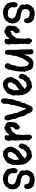

<svg xmlns="http://www.w3.org/2000/svg" viewBox="1647 -2323 760 4094"><g transform="rotate(-90 2027.0 -276.0)"><path d="M493.2 -368.2Q493.2 -356 489.7 -340.8Q486.3 -325.7 479.2 -312.3Q472.2 -298.8 461.4 -289.8Q450.7 -280.8 436 -280.8Q423.3 -280.8 411.6 -287.4Q399.9 -293.9 391.1 -303.2Q386.2 -313.5 385.3 -324.5Q384.3 -335.4 377.9 -345.2Q377 -346.2 377 -350.1Q377 -355.5 378.9 -360.4Q380.9 -365.2 380.9 -372.1Q380.9 -379.4 382.8 -386.5Q384.8 -393.6 384.8 -401.9Q384.8 -405.8 379.2 -416Q373.5 -426.3 366.2 -437.3Q358.9 -448.2 351.8 -457.3Q344.7 -466.3 341.8 -467.8Q340.3 -468.8 338.4 -467.8Q336.4 -466.8 334 -466.8L333 -467.8L330.1 -474.1Q317.9 -479 307.9 -481.2Q297.9 -483.4 288.1 -484.4Q278.3 -485.4 268.1 -485.6Q257.8 -485.8 246.1 -486.8Q239.3 -487.8 232.4 -489Q225.6 -490.2 217.8 -490.2Q212.9 -490.2 204.1 -486.8Q195.3 -483.4 186.3 -478.3Q177.2 -473.1 169.4 -467.8Q161.6 -462.4 159.2 -458Q156.2 -454.6 153.1 -443.8Q149.9 -433.1 147 -420.7Q144 -408.2 141.8 -396.5Q139.6 -384.8 139.2 -379.9Q141.6 -374 146 -369.4Q150.4 -364.7 155 -360.4Q159.7 -356 163.3 -351.1Q167 -346.2 168 -338.9Q177.7 -336.4 184.3 -332.3Q190.9 -328.1 197.5 -324.5Q204.1 -320.8 212.2 -318.6Q220.2 -316.4 232.9 -318.8Q239.3 -313.5 246.3 -308.6Q253.4 -303.7 258.8 -296.9Q261.2 -299.3 264.6 -299.6Q268.1 -299.8 272 -299.8H284.2Q290.5 -295.9 298.1 -293.7Q305.7 -291.5 313.2 -289.8Q320.8 -288.1 328.1 -286.1Q335.4 -284.2 341.8 -279.8Q351.6 -274.4 357.4 -264.9Q363.3 -255.4 371.1 -248Q374 -249 376.2 -249.5Q378.4 -250 380.9 -250Q388.2 -250 393.6 -246.1Q398.9 -242.2 403.8 -237.5Q408.7 -232.9 413.8 -228.3Q418.9 -223.6 425.8 -222.2Q427.7 -215.3 430.7 -208.5Q433.6 -201.7 439 -196.8Q438 -186.5 439 -176Q439.9 -165.5 439.9 -155.8Q439.9 -148.4 438 -141.8Q436 -135.3 436 -128.9Q436 -123.5 438 -118.2Q439.9 -112.8 442.4 -106.9Q444.8 -101.1 446.8 -95.5Q448.7 -89.8 449.2 -84Q447.3 -77.1 445.1 -72.3Q442.9 -67.4 441.2 -62.5Q439.5 -57.6 438.7 -52.2Q438 -46.9 439 -39.1Q429.7 -27.8 424.3 -14.6Q418.9 -1.5 410.2 9.8L403.8 13.2V19L397 22.9Q394.5 28.8 393.6 30.8Q392.6 32.7 391.4 33.4Q390.1 34.2 387.7 35.2Q385.3 36.1 380.9 39.1Q376.5 42 373.5 46.9Q370.6 51.8 365.2 55.2Q357.4 59.6 347.9 60.3Q338.4 61 330.1 64.9Q322.3 67.9 315.4 73.7Q308.6 79.6 300.8 81.1Q292 82.5 282 81.8Q272 81.1 263.2 81.1Q254.9 81.1 247.1 82.5Q239.3 84 231 84Q220.7 84 210 82Q199.2 80.1 188.7 77.6Q178.2 75.2 167.5 73.2Q156.7 71.3 146 70.8Q142.6 65.9 138.2 63.7Q133.8 61.5 128.9 60.8Q124 60.1 119.1 59.1Q114.3 58.1 109.9 55.2Q104 50.8 98.9 45.4Q93.8 40 88.4 34.7Q83 29.3 77.4 24.4Q71.8 19.5 64.9 16.1Q64.5 11.7 60.8 1.2Q57.1 -9.3 53 -20.5Q48.8 -31.7 45.4 -42.2Q42 -52.7 42 -57.1Q42 -67.4 43.5 -78.1Q44.9 -88.9 44.9 -100.1Q44.9 -107.4 50.3 -115Q55.7 -122.6 63.5 -128.7Q71.3 -134.8 80.1 -138.4Q88.9 -142.1 95.2 -142.1Q108.4 -142.1 120.4 -135.7Q132.3 -129.4 143.1 -122.1Q143.6 -113.8 145 -102.1Q146.5 -90.3 149.9 -78.6Q153.3 -66.9 158.7 -56.9Q164.1 -46.9 171.9 -42Q174.3 -40.5 176.5 -40.5Q178.7 -40.5 181.2 -39.1L184.1 -32.2Q187 -31.2 191.9 -32.2Q196.8 -33.2 199.2 -33.2Q202.6 -33.2 204.3 -32.2Q206.1 -31.2 207.3 -30Q208.5 -28.8 209.5 -27.6Q210.4 -26.4 212.9 -25.9Q219.2 -24.4 226.1 -24.7Q232.9 -24.9 238.8 -24.9Q245.6 -24.9 252.2 -23.9Q258.8 -22.9 265.1 -19Q269 -22 275.6 -23.7Q282.2 -25.4 289.1 -26.9Q295.9 -28.3 301.8 -30.3Q307.6 -32.2 310.1 -35.2Q318.4 -45.4 326.7 -57.6Q335 -69.8 341.8 -81.1Q340.8 -91.8 341.8 -102.3Q342.8 -112.8 342.8 -124Q342.8 -135.3 339.8 -142.3Q336.9 -149.4 333.3 -155.3Q329.6 -161.1 325.7 -167Q321.8 -172.9 319.8 -181.2Q315.4 -183.1 310.1 -184.6Q304.7 -186 299.1 -188Q293.5 -189.9 288.6 -192.6Q283.7 -195.3 280.8 -200.2Q269 -200.2 259.3 -203.9Q249.5 -207.5 238.8 -212.9Q232.9 -211.4 227.5 -211.2Q222.2 -210.9 215.8 -210.9Q202.6 -210.9 190.7 -214.6Q178.7 -218.3 167.5 -222.2Q156.2 -226.1 145.3 -229.2Q134.3 -232.4 123 -231.9Q117.7 -238.8 107.9 -248Q98.1 -257.3 88.1 -266.6Q78.1 -275.9 69.8 -283.9Q61.5 -292 59.1 -296.9Q55.2 -302.7 53 -309.8Q50.8 -316.9 48.6 -323.7Q46.4 -330.6 43.7 -336.9Q41 -343.3 36.1 -348.1Q40 -356 40 -366.2Q40 -375 38.1 -383.5Q36.1 -392.1 36.1 -400.9Q36.1 -408.2 38.1 -414.3Q40 -420.4 42.2 -426.8Q44.4 -433.1 45.9 -439.9Q47.4 -446.8 45.9 -455.1Q74.2 -490.2 97.2 -532.2Q104 -537.6 112.1 -541.5Q120.1 -545.4 126 -550.8Q143.1 -564.9 159.7 -572.5Q176.3 -580.1 199.2 -580.1Q206.5 -580.1 212.9 -583.7Q219.2 -587.4 226.1 -589.8Q231 -591.3 238 -592.3Q245.1 -593.3 252.9 -593.8Q260.7 -594.2 267.8 -594.2Q274.9 -594.2 279.8 -594.2Q293.9 -594.2 305.2 -590.6Q316.4 -586.9 329.1 -586.9Q335 -586.9 340.8 -582Q346.7 -577.1 352.1 -574.2Q367.7 -565.9 384 -558.6Q400.4 -551.3 417 -544.9Q421.4 -538.1 427 -533Q432.6 -527.8 438.7 -523.2Q444.8 -518.6 450.7 -513.7Q456.5 -508.8 461.9 -502.9Q466.3 -486.8 471.7 -470Q477.1 -453.1 481.7 -436.3Q486.3 -419.4 489.7 -402.1Q493.2 -384.8 493.2 -368.2Z M993.2 -128.9V-125Q993.7 -111.3 989 -102.5Q984.4 -93.8 977.1 -87.4Q969.7 -81.1 960.4 -75.7Q951.2 -70.3 941.9 -64V-60.1Q941.9 -51.8 939.2 -44.2Q936.5 -36.6 935.1 -28.8H933.1Q925.8 -29.8 920.2 -26.4Q914.6 -22.9 909.2 -22.9Q904.8 -22.9 899.9 -25.9Q895 -24.9 893.6 -22.5Q892.1 -20 890.6 -17.1Q889.2 -14.2 886.2 -12Q883.3 -9.8 876 -9.8Q873.5 -9.8 870.4 -7.1Q867.2 -4.4 863.5 -1Q859.9 2.4 856.4 5.6Q853 8.8 851.1 9.8Q848.6 11.2 844.7 11.5Q840.8 11.7 836.2 12Q831.5 12.2 827.1 12.5Q822.8 12.7 819.3 13.2Q815.4 14.2 812.3 17.1Q809.1 20 806.2 20Q802.2 20 799.1 18.1Q795.9 16.1 792 16.1Q788.6 16.1 783.7 18.1Q778.8 20 772.9 22.5Q767.1 24.9 760.3 26.9Q753.4 28.8 746.1 28.8Q736.3 28.8 729 25.9Q728.5 25.9 723.4 22.7Q718.3 19.5 710.7 14.6Q703.1 9.8 694.3 4.2Q685.5 -1.5 677.7 -6.6Q669.9 -11.7 664.6 -15.1Q659.2 -18.6 658.2 -19L655.3 -25.9Q648.4 -28.8 643.3 -33.2Q638.2 -37.6 635.3 -44.9Q630.4 -47.9 627 -52.5Q623.5 -57.1 620.1 -62Q616.7 -66.9 612.8 -71Q608.9 -75.2 603 -77.1Q598.6 -86.9 594.7 -96.7Q590.8 -106.4 586.9 -116.2L580.1 -122.1Q579.1 -125 580.1 -127.7Q581.1 -130.4 581.1 -132.8Q581.1 -134.8 577.9 -141.1Q574.7 -147.5 571 -155Q567.4 -162.6 564.2 -169.9Q561 -177.2 561 -181.2Q561 -188.5 562.5 -195.3Q564 -202.1 564 -209Q564 -214.8 561.5 -220.5Q559.1 -226.1 558.1 -231.9Q556.6 -239.7 557.4 -248Q558.1 -256.3 558.1 -264.2Q558.1 -270 556.2 -275.9Q554.2 -281.7 554.2 -288.1Q554.2 -293.9 557.6 -298.8Q561 -303.7 561 -309.1Q561 -324.7 556.6 -340.1Q552.2 -355.5 552.2 -371.1Q552.2 -383.3 558.6 -397.5Q564.9 -411.6 574.2 -418.9V-441.9Q578.6 -442.9 580.8 -446.3Q583 -449.7 584.5 -454.1Q585.9 -458.5 587.2 -463.1Q588.4 -467.8 590.3 -471.2Q592.8 -475.6 595.2 -478.8Q597.7 -481.9 599.6 -485.1Q601.6 -488.3 602.5 -492.4Q603.5 -496.6 603 -502.9Q611.3 -505.9 618.2 -511.2Q625 -516.6 631.6 -522.5Q638.2 -528.3 645.3 -533.7Q652.3 -539.1 661.1 -542Q667.5 -550.3 682.1 -558.3Q696.8 -566.4 711.9 -573.2Q727.1 -580.1 738.8 -585.2Q750.5 -590.3 751 -592.8Q764.6 -591.3 779.3 -591.3Q793.9 -591.3 808.6 -590.8Q823.2 -590.3 837.4 -588.1Q851.6 -585.9 864.3 -580.1Q865.7 -577.1 867.9 -574.7Q870.1 -572.3 872.1 -570.1Q874 -567.9 875.5 -564.9Q877 -562 877 -558.1Q894.5 -551.3 908 -535.4Q921.4 -519.5 930.4 -499.8Q939.5 -480 943.8 -458.7Q948.2 -437.5 948.2 -419.9Q948.2 -414.6 946 -411.1Q943.8 -407.7 941.9 -402.8Q939.5 -398.4 939.9 -393.1Q940.4 -387.7 938 -383.8Q935.5 -376.5 930.7 -370.6Q925.8 -364.7 921.9 -357.9Q913.1 -337.4 903.3 -317.9Q893.6 -298.3 879.9 -279.8Q874.5 -272.9 867.2 -266.6Q859.9 -260.3 857.9 -251Q849.1 -251 844.2 -246.8Q839.4 -242.7 835.4 -238Q831.5 -233.4 826.7 -229.5Q821.8 -225.6 813 -226.1Q809.1 -219.2 804.9 -214.1Q800.8 -209 795.9 -203.1Q791 -203.1 787.8 -200.9Q784.7 -198.7 781.2 -196Q777.8 -193.4 773.9 -191.4Q770 -189.5 764.2 -189.9Q759.8 -183.6 753.9 -179Q748 -174.3 741.9 -169.9Q735.8 -165.5 730.5 -160.4Q725.1 -155.3 722.2 -147.9Q716.8 -146.5 709.7 -145.3Q702.6 -144 700.2 -138.2Q700.2 -128.9 704.1 -120.8Q708 -112.8 719.2 -112.8Q723.1 -105.5 729.5 -100.3Q735.8 -95.2 742.2 -89.8Q754.4 -90.8 766.6 -89.8Q778.8 -88.9 791 -88.9Q805.7 -88.9 814 -91.3Q822.3 -93.8 827.4 -96.9Q832.5 -100.1 836.2 -102.8Q839.8 -105.5 845.2 -106Q852.1 -118.2 859.4 -129.4Q866.7 -140.6 879.9 -145Q883.8 -152.3 888.7 -159.9Q893.6 -167.5 897.7 -175.5Q901.9 -183.6 903.6 -191.9Q905.3 -200.2 903.3 -209Q907.7 -214.8 913.3 -223.9Q918.9 -232.9 925.8 -241.2Q932.6 -249.5 940.2 -255.4Q947.8 -261.2 956.1 -261.2Q963.9 -261.2 969.7 -256.1Q975.6 -251 980 -245.1Q989.7 -243.7 996.3 -238Q1002.9 -232.4 1006.6 -224.9Q1010.3 -217.3 1011.7 -208.3Q1013.2 -199.2 1013.2 -190.9Q1013.2 -175.8 1008.5 -157.7Q1003.9 -139.6 993.2 -128.9ZM832 -460.9Q829.6 -460.4 828.9 -461.7Q828.1 -462.9 827.6 -464.6Q827.1 -466.3 826.7 -468Q826.2 -469.7 825.2 -471.2Q822.8 -474.1 815.2 -478Q807.6 -481.9 798.6 -485.1Q789.6 -488.3 780.5 -490.7Q771.5 -493.2 767.1 -493.2Q757.3 -493.2 751.2 -489.7Q745.1 -486.3 740.2 -482.4Q735.4 -478.5 730.7 -475.1Q726.1 -471.7 719.2 -471.2Q719.2 -466.8 717 -462.9Q714.8 -459 711.7 -455.6Q708.5 -452.1 705.3 -448.7Q702.1 -445.3 700.2 -441.9Q696.3 -434.6 694.8 -426Q693.4 -417.5 689.9 -409.2Q686 -399.9 681.6 -391.8Q677.2 -383.8 674.3 -374L667 -367.2Q664.6 -357.9 664.3 -347.9Q664.1 -337.9 664.1 -328.1Q664.1 -315.4 667 -304Q669.9 -292.5 670.9 -279.8Q670.9 -275.4 669.9 -270.3Q668.9 -265.1 668.9 -259.8Q668.9 -257.3 669.2 -255.4Q669.4 -253.4 670.9 -251H673.3Q678.7 -250.5 682.6 -252.4Q686.5 -254.4 689.9 -257.3Q693.4 -260.3 696.3 -263.9Q699.2 -267.6 703.1 -271Q706.1 -273.4 709.5 -273.9Q712.9 -274.4 716.3 -276.9Q718.8 -279.3 719.2 -282Q719.7 -284.7 722.2 -287.1Q726.6 -291 733.2 -293.9Q739.7 -296.9 745.1 -299.8Q751 -302.7 755.1 -307.1Q759.3 -311.5 763.4 -315.9Q767.6 -320.3 772.5 -324Q777.3 -327.6 784.2 -329.1Q787.1 -332.5 791.5 -340.1Q795.9 -347.7 800.3 -356.4Q804.7 -365.2 808.3 -373.8Q812 -382.3 813 -387.2H814.9Q819.8 -387.2 822.5 -390.4Q825.2 -393.6 829.1 -396Q831.5 -401.4 832.3 -407Q833 -412.6 833 -418Q833 -429.2 831.3 -439.5Q829.6 -449.7 832 -460.9Z M1475.1 -435.1Q1475.1 -425.8 1471.9 -417Q1468.8 -408.2 1468.8 -398.9Q1467.8 -391.6 1468.3 -384Q1468.8 -376.5 1468.8 -369.1Q1468.8 -363.3 1466.8 -356Q1464.8 -348.6 1462.6 -341.6Q1460.4 -334.5 1459.2 -328.4Q1458 -322.3 1459 -317.9Q1452.1 -312.5 1448.5 -307.4Q1444.8 -302.2 1445.8 -293Q1439.9 -290.5 1436.8 -287.8Q1433.6 -285.2 1426.8 -286.1Q1422.9 -277.3 1417 -270.5Q1411.1 -263.7 1404.1 -257.8Q1397 -252 1389.4 -246.3Q1381.8 -240.7 1375 -234.9Q1364.3 -237.3 1354 -237.3Q1343.8 -237.3 1333 -241.2Q1321.8 -256.3 1316.7 -276.6Q1311.5 -296.9 1307.1 -314.9Q1308.6 -318.8 1314.9 -327.4Q1321.3 -335.9 1329.3 -345.2Q1337.4 -354.5 1344.7 -361.8Q1352.1 -369.1 1356 -370.1Q1358.4 -381.3 1362.3 -392.1Q1366.2 -402.8 1366.2 -415Q1366.2 -429.2 1356 -438Q1344.7 -435.5 1338.4 -428Q1332 -420.4 1323.7 -415Q1315.4 -415 1309.1 -413.1Q1302.7 -411.1 1294.9 -412.1Q1290 -411.1 1287.6 -408Q1285.2 -404.8 1282.7 -401.4Q1280.3 -397.9 1276.4 -394.5Q1272.5 -391.1 1265.1 -389.2Q1264.6 -388.2 1263.4 -385.7Q1262.2 -383.3 1260.5 -380.4Q1258.8 -377.4 1257.6 -374.5Q1256.3 -371.6 1255.9 -370.1H1249Q1245.1 -364.7 1242.9 -358.9Q1240.7 -353 1235.8 -347.2Q1231.4 -340.8 1225.6 -333.3Q1219.7 -325.7 1214.1 -317.4Q1208.5 -309.1 1204.8 -300.5Q1201.2 -292 1201.2 -283.2Q1201.2 -277.8 1202.6 -273.2Q1204.1 -268.6 1204.1 -264.2Q1204.1 -253.4 1200.9 -242.9Q1197.8 -232.4 1197.8 -222.2Q1197.8 -215.3 1199.5 -208.5Q1201.2 -201.7 1201.2 -194.8Q1201.2 -184.6 1197.5 -174.8Q1193.8 -165 1193.8 -153.8Q1193.8 -141.1 1195.6 -128.7Q1197.3 -116.2 1199.5 -103.5Q1201.7 -90.8 1203.4 -77.9Q1205.1 -64.9 1205.1 -51.8Q1205.1 -35.2 1200 -22Q1194.8 -8.8 1190.9 6.8Q1181.2 13.7 1167.7 20.8Q1154.3 27.8 1142.1 27.8Q1132.3 27.8 1127 22Q1121.6 16.1 1120.1 6.8Q1107.9 2.4 1098.1 -5.9Q1097.7 -12.2 1094.5 -17.6Q1091.3 -22.9 1087.6 -28.3Q1084 -33.7 1081.1 -39.8Q1078.1 -45.9 1078.1 -54.2Q1078.1 -63 1080.6 -72Q1083 -81.1 1083 -90.8Q1083 -94.2 1082.5 -96.9Q1082 -99.6 1082 -102.1Q1082 -105.5 1083.5 -107.9Q1085 -110.4 1086.4 -112.5Q1087.9 -114.7 1089.4 -117.2Q1090.8 -119.6 1090.8 -124Q1090.8 -127 1089.4 -129.2Q1087.9 -131.3 1085.9 -133.5Q1084 -135.7 1082.5 -138.4Q1081.1 -141.1 1081.1 -145Q1081.1 -164.6 1083.5 -183.3Q1085.9 -202.1 1085.9 -222.2Q1085.9 -233.9 1084.2 -245.6Q1082.5 -257.3 1075.2 -267.1Q1078.1 -271 1079.1 -275.6Q1080.1 -280.3 1080.1 -285.2Q1080.1 -296.9 1077.6 -308.8Q1075.2 -320.8 1075.2 -333Q1075.2 -344.2 1078.6 -354Q1082 -363.8 1082 -380.9Q1082 -385.7 1083.5 -390.1Q1085 -394.5 1085 -398.9Q1085 -400.9 1083 -406.7Q1081.1 -412.6 1078.4 -420.9Q1075.7 -429.2 1073.7 -439.2Q1071.8 -449.2 1071.8 -460Q1071.8 -470.7 1075 -482.7Q1078.1 -494.6 1078.1 -512.2Q1078.1 -524.4 1085.2 -533.2Q1092.3 -542 1103 -547.4Q1113.8 -552.7 1125.7 -555.4Q1137.7 -558.1 1147.9 -558.1Q1161.6 -558.1 1173.3 -552.5Q1185.1 -546.9 1190.9 -534.2Q1189.9 -519 1188.5 -503.7Q1187 -488.3 1188 -473.1V-457Q1195.3 -457 1200 -460.7Q1204.6 -464.4 1208.3 -469Q1211.9 -473.6 1216.1 -477.8Q1220.2 -481.9 1227.1 -482.9Q1230 -491.2 1235.4 -498.3Q1240.7 -505.4 1246.1 -512.2Q1259.8 -518.1 1271.5 -526.6Q1283.2 -535.2 1294.9 -543.2Q1306.6 -551.3 1319.6 -557.1Q1332.5 -563 1349.1 -563Q1362.8 -563 1373.8 -556.6Q1384.8 -550.3 1394 -541H1398.9Q1413.1 -541 1425.8 -534.4Q1438.5 -527.8 1448.7 -518.1Q1458 -509.8 1462.4 -503.7Q1466.8 -497.6 1468.5 -491.2Q1470.2 -484.9 1470.5 -476.8Q1470.7 -468.8 1472.2 -457Q1473.1 -451.2 1474.1 -445.8Q1475.1 -440.4 1475.1 -435.1Z M1977.1 -561Q1977.1 -524.4 1968.8 -486.8Q1967.3 -475.6 1963.6 -464.6Q1960 -453.6 1960 -442.9Q1960 -437.5 1961.4 -432.4Q1962.9 -427.2 1962.9 -421.9Q1962.9 -416 1961.4 -409.9Q1960 -403.8 1958.5 -397.9Q1957 -392.1 1956.1 -386Q1955.1 -379.9 1956.1 -374Q1948.7 -367.2 1945.3 -357.7Q1941.9 -348.1 1939.5 -337.6Q1937 -327.1 1933.8 -317.1Q1930.7 -307.1 1923.8 -299.8Q1922.9 -272 1914.8 -244.4Q1906.7 -216.8 1884.8 -196.8Q1885.7 -194.3 1886.2 -192.4Q1886.7 -190.4 1886.7 -189Q1886.7 -181.6 1883.5 -174.8Q1880.4 -168 1878.9 -161.1Q1876.5 -151.9 1876.2 -143.1Q1876 -134.3 1873 -126Q1870.6 -120.1 1866.9 -115.5Q1863.3 -110.8 1859.4 -106.4Q1855.5 -102.1 1852.1 -97.4Q1848.6 -92.8 1846.7 -86.9Q1844.7 -82 1844.2 -76.4Q1843.8 -70.8 1843.3 -65.2Q1842.8 -59.6 1842.3 -54.4Q1841.8 -49.3 1839.8 -44.9Q1838.4 -40.5 1833.7 -38.6Q1829.1 -36.6 1826.7 -32.2Q1822.8 -24.9 1819.3 -16.1Q1815.9 -7.3 1811.8 1.5Q1807.6 10.3 1802.7 18.3Q1797.9 26.4 1792 32.2Q1779.8 36.1 1766.4 37.6Q1752.9 39.1 1740.7 39.1Q1729 39.1 1724.1 38.3Q1719.2 37.6 1717 35.9Q1714.8 34.2 1713.1 31.7Q1711.4 29.3 1705.1 25.9Q1701.7 24.4 1698.2 24.4Q1694.8 24.4 1691.9 22.9Q1688 20 1685.1 12.2Q1682.1 4.4 1678.7 0Q1675.8 -5.4 1672.4 -11.2Q1668.9 -17.1 1666 -22.9Q1661.6 -31.7 1658.4 -43.5Q1655.3 -55.2 1651.1 -66.7Q1647 -78.1 1640.6 -87.2Q1634.3 -96.2 1624 -100.1Q1624 -106.9 1621.3 -112.5Q1618.7 -118.2 1615 -123.3Q1611.3 -128.4 1607.7 -133.8Q1604 -139.2 1602.1 -145Q1598.6 -152.3 1599.4 -160.9Q1600.1 -169.4 1597.7 -176.8Q1596.2 -184.1 1594 -189.5Q1591.8 -194.8 1589.6 -199Q1587.4 -203.1 1585.4 -207Q1583.5 -210.9 1582 -215.8Q1579.1 -225.1 1578.1 -235.1Q1577.1 -245.1 1575 -254.9Q1572.8 -264.6 1568.1 -272.9Q1563.5 -281.2 1552.7 -287.1Q1553.7 -289.1 1553.7 -293.9Q1553.7 -299.3 1552 -304Q1550.3 -308.6 1548.1 -313.2Q1545.9 -317.9 1543.5 -322.5Q1541 -327.1 1540 -332Q1537.6 -343.8 1537.1 -356.2Q1536.6 -368.7 1535.2 -380.9Q1533.7 -393.1 1530.3 -404.5Q1526.9 -416 1518.1 -425.8Q1520 -430.7 1520 -434.1Q1520 -439.9 1518.1 -445.1Q1516.1 -450.2 1513.9 -455.1Q1511.7 -460 1509.8 -465.1Q1507.8 -470.2 1507.8 -476.1Q1507.8 -486.8 1508.8 -497.8Q1509.8 -508.8 1509.8 -520Q1509.8 -526.4 1514.4 -533.7Q1519 -541 1525.9 -547.4Q1532.7 -553.7 1540.3 -557.9Q1547.9 -562 1553.7 -562Q1559.6 -562 1565.2 -560.1Q1570.8 -558.1 1576.2 -555.7Q1581.5 -553.2 1586.9 -550.8Q1592.3 -548.3 1597.7 -547.9Q1599.1 -541 1602.8 -535.2Q1606.4 -529.3 1610.4 -523.7Q1614.3 -518.1 1618.2 -512.2Q1622.1 -506.3 1624 -500Q1626.5 -492.7 1626 -484.1Q1625.5 -475.6 1627 -467.8Q1629.4 -459.5 1633.3 -453.1Q1637.2 -446.8 1639.6 -439Q1641.1 -437 1641.1 -434.1Q1641.1 -429.7 1638.9 -425.5Q1636.7 -421.4 1636.7 -417Q1636.7 -413.6 1638.9 -408Q1641.1 -402.3 1643.8 -396Q1646.5 -389.6 1649.2 -383.5Q1651.9 -377.4 1652.8 -374Q1657.2 -362.3 1659.7 -346.9Q1662.1 -331.5 1664.6 -315.9Q1667 -300.3 1670.2 -285.9Q1673.3 -271.5 1678.7 -261.2Q1681.2 -257.3 1685.3 -254.9Q1689.5 -252.4 1691.9 -248Q1695.3 -240.7 1698 -231.9Q1700.7 -223.1 1703.6 -214.6Q1706.5 -206.1 1710.4 -198Q1714.4 -189.9 1720.7 -184.1Q1722.2 -171.9 1725.3 -162.1Q1728.5 -152.3 1732.4 -143.3Q1736.3 -134.3 1741 -125.2Q1745.6 -116.2 1750 -106Q1754.4 -106.9 1759 -110.8Q1763.7 -114.7 1767.3 -119.9Q1771 -125 1773.4 -130.6Q1775.9 -136.2 1775.9 -141.1Q1775.9 -146.5 1773.9 -151.6Q1772 -156.7 1772 -162.1Q1772 -168.9 1777.1 -176.5Q1782.2 -184.1 1784.7 -189.9Q1791 -205.1 1793.7 -220.5Q1796.4 -235.8 1801.8 -251Q1803.2 -256.3 1806.6 -261Q1810.1 -265.6 1810.1 -271Q1810.1 -274.9 1808.1 -276.9Q1810.5 -280.8 1815.7 -296.6Q1820.8 -312.5 1825.7 -331.3Q1830.6 -350.1 1834.2 -366.7Q1837.9 -383.3 1837.9 -388.2Q1837.9 -394 1836.7 -400.4Q1835.4 -406.7 1834 -413.1Q1837.4 -415 1839.4 -419.9Q1841.3 -424.8 1843 -430.4Q1844.7 -436 1846.2 -441.7Q1847.7 -447.3 1850.1 -451.2Q1854 -458.5 1856.4 -468.3Q1858.9 -478 1860.4 -488.3Q1861.8 -498.5 1862.3 -508.8Q1862.8 -519 1862.8 -526.9Q1862.8 -536.6 1860.8 -545.7Q1858.9 -554.7 1858.9 -564Q1858.9 -573.7 1861.1 -578.9Q1863.3 -584 1866.5 -587.2Q1869.6 -590.3 1873 -593.8Q1876.5 -597.2 1878.9 -603Q1884.8 -617.2 1893.3 -626.7Q1901.9 -636.2 1918.9 -636.2Q1935.5 -636.2 1946.8 -629.9Q1958 -623.5 1964.8 -613Q1971.7 -602.5 1974.4 -588.9Q1977.1 -575.2 1977.1 -561Z M2477.1 -128.9V-125Q2477.5 -111.3 2472.9 -102.5Q2468.3 -93.8 2460.9 -87.4Q2453.6 -81.1 2444.3 -75.7Q2435.1 -70.3 2425.8 -64V-60.1Q2425.8 -51.8 2423.1 -44.2Q2420.4 -36.6 2418.9 -28.8H2417Q2409.7 -29.8 2404.1 -26.4Q2398.4 -22.9 2393.1 -22.9Q2388.7 -22.9 2383.8 -25.9Q2378.9 -24.9 2377.4 -22.5Q2376 -20 2374.5 -17.1Q2373 -14.2 2370.1 -12Q2367.2 -9.8 2359.9 -9.8Q2357.4 -9.8 2354.2 -7.1Q2351.1 -4.4 2347.4 -1Q2343.8 2.4 2340.3 5.6Q2336.9 8.8 2335 9.8Q2332.5 11.2 2328.6 11.5Q2324.7 11.7 2320.1 12Q2315.4 12.2 2311 12.5Q2306.6 12.7 2303.2 13.2Q2299.3 14.2 2296.1 17.1Q2293 20 2290 20Q2286.1 20 2283 18.1Q2279.8 16.1 2275.9 16.1Q2272.5 16.1 2267.6 18.1Q2262.7 20 2256.8 22.5Q2251 24.9 2244.1 26.9Q2237.3 28.8 2230 28.8Q2220.2 28.8 2212.9 25.9Q2212.4 25.9 2207.3 22.7Q2202.1 19.5 2194.6 14.6Q2187 9.8 2178.2 4.2Q2169.4 -1.5 2161.6 -6.6Q2153.8 -11.7 2148.4 -15.1Q2143.1 -18.6 2142.1 -19L2139.2 -25.9Q2132.3 -28.8 2127.2 -33.2Q2122.1 -37.6 2119.1 -44.9Q2114.3 -47.9 2110.8 -52.5Q2107.4 -57.1 2104 -62Q2100.6 -66.9 2096.7 -71Q2092.8 -75.2 2086.9 -77.1Q2082.5 -86.9 2078.6 -96.7Q2074.7 -106.4 2070.8 -116.2L2064 -122.1Q2063 -125 2064 -127.7Q2064.9 -130.4 2064.9 -132.8Q2064.9 -134.8 2061.8 -141.1Q2058.6 -147.5 2054.9 -155Q2051.3 -162.6 2048.1 -169.9Q2044.9 -177.2 2044.9 -181.2Q2044.9 -188.5 2046.4 -195.3Q2047.9 -202.1 2047.9 -209Q2047.9 -214.8 2045.4 -220.5Q2043 -226.1 2042 -231.9Q2040.5 -239.7 2041.3 -248Q2042 -256.3 2042 -264.2Q2042 -270 2040 -275.9Q2038.1 -281.7 2038.1 -288.1Q2038.1 -293.9 2041.5 -298.8Q2044.9 -303.7 2044.9 -309.1Q2044.9 -324.7 2040.5 -340.1Q2036.1 -355.5 2036.1 -371.1Q2036.1 -383.3 2042.5 -397.5Q2048.8 -411.6 2058.1 -418.9V-441.9Q2062.5 -442.9 2064.7 -446.3Q2066.9 -449.7 2068.4 -454.1Q2069.8 -458.5 2071 -463.1Q2072.3 -467.8 2074.2 -471.2Q2076.7 -475.6 2079.1 -478.8Q2081.5 -481.9 2083.5 -485.1Q2085.4 -488.3 2086.4 -492.4Q2087.4 -496.6 2086.9 -502.9Q2095.2 -505.9 2102.1 -511.2Q2108.9 -516.6 2115.5 -522.5Q2122.1 -528.3 2129.2 -533.7Q2136.2 -539.1 2145 -542Q2151.4 -550.3 2166 -558.3Q2180.7 -566.4 2195.8 -573.2Q2210.9 -580.1 2222.7 -585.2Q2234.4 -590.3 2234.9 -592.8Q2248.5 -591.3 2263.2 -591.3Q2277.8 -591.3 2292.5 -590.8Q2307.1 -590.3 2321.3 -588.1Q2335.4 -585.9 2348.1 -580.1Q2349.6 -577.1 2351.8 -574.7Q2354 -572.3 2356 -570.1Q2357.9 -567.9 2359.4 -564.9Q2360.8 -562 2360.8 -558.1Q2378.4 -551.3 2391.8 -535.4Q2405.3 -519.5 2414.3 -499.8Q2423.3 -480 2427.7 -458.7Q2432.1 -437.5 2432.1 -419.9Q2432.1 -414.6 2429.9 -411.1Q2427.7 -407.7 2425.8 -402.8Q2423.3 -398.4 2423.8 -393.1Q2424.3 -387.7 2421.9 -383.8Q2419.4 -376.5 2414.6 -370.6Q2409.7 -364.7 2405.8 -357.9Q2397 -337.4 2387.2 -317.9Q2377.4 -298.3 2363.8 -279.8Q2358.4 -272.9 2351.1 -266.6Q2343.8 -260.3 2341.8 -251Q2333 -251 2328.1 -246.8Q2323.2 -242.7 2319.3 -238Q2315.4 -233.4 2310.5 -229.5Q2305.7 -225.6 2296.9 -226.1Q2293 -219.2 2288.8 -214.1Q2284.7 -209 2279.8 -203.1Q2274.9 -203.1 2271.7 -200.9Q2268.6 -198.7 2265.1 -196Q2261.7 -193.4 2257.8 -191.4Q2253.9 -189.5 2248 -189.9Q2243.7 -183.6 2237.8 -179Q2231.9 -174.3 2225.8 -169.9Q2219.7 -165.5 2214.4 -160.4Q2209 -155.3 2206.1 -147.9Q2200.7 -146.5 2193.6 -145.3Q2186.5 -144 2184.1 -138.2Q2184.1 -128.9 2188 -120.8Q2191.9 -112.8 2203.1 -112.8Q2207 -105.5 2213.4 -100.3Q2219.7 -95.2 2226.1 -89.8Q2238.3 -90.8 2250.5 -89.8Q2262.7 -88.9 2274.9 -88.9Q2289.6 -88.9 2297.9 -91.3Q2306.2 -93.8 2311.3 -96.9Q2316.4 -100.1 2320.1 -102.8Q2323.7 -105.5 2329.1 -106Q2335.9 -118.2 2343.3 -129.4Q2350.6 -140.6 2363.8 -145Q2367.7 -152.3 2372.6 -159.9Q2377.4 -167.5 2381.6 -175.5Q2385.7 -183.6 2387.5 -191.9Q2389.2 -200.2 2387.2 -209Q2391.6 -214.8 2397.2 -223.9Q2402.8 -232.9 2409.7 -241.2Q2416.5 -249.5 2424.1 -255.4Q2431.6 -261.2 2439.9 -261.2Q2447.8 -261.2 2453.6 -256.1Q2459.5 -251 2463.9 -245.1Q2473.6 -243.7 2480.2 -238Q2486.8 -232.4 2490.5 -224.9Q2494.1 -217.3 2495.6 -208.3Q2497.1 -199.2 2497.1 -190.9Q2497.1 -175.8 2492.4 -157.7Q2487.8 -139.6 2477.1 -128.9ZM2315.9 -460.9Q2313.5 -460.4 2312.7 -461.7Q2312 -462.9 2311.5 -464.6Q2311 -466.3 2310.5 -468Q2310.1 -469.7 2309.1 -471.2Q2306.6 -474.1 2299.1 -478Q2291.5 -481.9 2282.5 -485.1Q2273.4 -488.3 2264.4 -490.7Q2255.4 -493.2 2251 -493.2Q2241.2 -493.2 2235.1 -489.7Q2229 -486.3 2224.1 -482.4Q2219.2 -478.5 2214.6 -475.1Q2210 -471.7 2203.1 -471.2Q2203.1 -466.8 2200.9 -462.9Q2198.7 -459 2195.6 -455.6Q2192.4 -452.1 2189.2 -448.7Q2186 -445.3 2184.1 -441.9Q2180.2 -434.6 2178.7 -426Q2177.2 -417.5 2173.8 -409.2Q2169.9 -399.9 2165.5 -391.8Q2161.1 -383.8 2158.2 -374L2150.9 -367.2Q2148.4 -357.9 2148.2 -347.9Q2147.9 -337.9 2147.9 -328.1Q2147.9 -315.4 2150.9 -304Q2153.8 -292.5 2154.8 -279.8Q2154.8 -275.4 2153.8 -270.3Q2152.8 -265.1 2152.8 -259.8Q2152.8 -257.3 2153.1 -255.4Q2153.3 -253.4 2154.8 -251H2157.2Q2162.6 -250.5 2166.5 -252.4Q2170.4 -254.4 2173.8 -257.3Q2177.2 -260.3 2180.2 -263.9Q2183.1 -267.6 2187 -271Q2189.9 -273.4 2193.4 -273.9Q2196.8 -274.4 2200.2 -276.9Q2202.6 -279.3 2203.1 -282Q2203.6 -284.7 2206.1 -287.1Q2210.4 -291 2217 -293.9Q2223.6 -296.9 2229 -299.8Q2234.9 -302.7 2239 -307.1Q2243.2 -311.5 2247.3 -315.9Q2251.5 -320.3 2256.3 -324Q2261.2 -327.6 2268.1 -329.1Q2271 -332.5 2275.4 -340.1Q2279.8 -347.7 2284.2 -356.4Q2288.6 -365.2 2292.2 -373.8Q2295.9 -382.3 2296.9 -387.2H2298.8Q2303.7 -387.2 2306.4 -390.4Q2309.1 -393.6 2313 -396Q2315.4 -401.4 2316.2 -407Q2316.9 -412.6 2316.9 -418Q2316.9 -429.2 2315.2 -439.5Q2313.5 -449.7 2315.9 -460.9Z M3025.9 -15.1Q3025.9 0.5 3022 15.6Q3018.1 30.8 3012.7 44.9Q3001.5 51.3 2989 54.2Q2976.6 57.1 2963.9 57.1Q2949.7 57.1 2936 51.8Q2920.9 29.8 2915.8 7.3Q2910.6 -15.1 2910.6 -41Q2910.6 -59.6 2912.4 -78.9Q2914.1 -98.1 2913.1 -117.2V-131.8Q2908.7 -132.3 2906.5 -130.4Q2904.3 -128.4 2903.1 -125.5Q2901.9 -122.6 2901.4 -119.1Q2900.9 -115.7 2899.9 -112.8Q2895.5 -102.5 2890.4 -92Q2885.3 -81.5 2880.9 -70.8Q2878.4 -65.4 2877.7 -59.3Q2877 -53.2 2874 -47.9Q2871.6 -43.9 2866.7 -40Q2861.8 -36.1 2857.9 -32.2Q2852.1 -25.9 2847.4 -18.3Q2842.8 -10.7 2838.9 -2.9Q2833 7.3 2827.1 13.9Q2821.3 20.5 2814.5 25.1Q2807.6 29.8 2799.6 33.7Q2791.5 37.6 2780.8 42Q2776.4 43.5 2772.5 46.9Q2768.6 50.3 2764.6 51.8Q2752.9 55.2 2737.5 55.7Q2722.2 56.2 2710 56.2Q2703.6 56.2 2693.4 54.9Q2683.1 53.7 2672.1 51.8Q2661.1 49.8 2651.4 47.1Q2641.6 44.4 2635.7 42Q2629.9 39.6 2623.5 34.7Q2617.2 29.8 2610.8 24.2Q2604.5 18.6 2598.6 12.9Q2592.8 7.3 2586.9 2.9Q2584.5 -3.9 2584 -11.2Q2583.5 -18.6 2581.1 -25.9Q2578.6 -32.2 2574.5 -37.1Q2570.3 -42 2567.9 -47.9Q2564.9 -58.6 2564.9 -69.3Q2564.9 -80.1 2561 -89.8Q2559.1 -95.7 2555.9 -101.6Q2552.7 -107.4 2549.6 -113Q2546.4 -118.7 2544.2 -124.5Q2542 -130.4 2542 -136.2Q2542 -147.5 2546.9 -157.7Q2551.8 -168 2551.8 -179.2Q2551.8 -189 2548.3 -197.5Q2544.9 -206.1 2544.9 -215.8Q2544.9 -229.5 2549.1 -241.9Q2553.2 -254.4 2554.7 -268.1Q2553.2 -269 2552.5 -270.8Q2551.8 -272.5 2551.8 -273.9Q2551.8 -286.1 2556.4 -298.3Q2561 -310.5 2561 -323.2Q2561 -332 2557.6 -338.9Q2559.6 -345.2 2564.5 -350.1Q2569.3 -355 2570.8 -360.8Q2573.7 -371.6 2572.5 -382.1Q2571.3 -392.6 2573.7 -402.8Q2576.2 -409.7 2580.8 -415.5Q2585.4 -421.4 2586.9 -429.2Q2589.8 -440.4 2589.1 -451.7Q2588.4 -462.9 2586.9 -474.1Q2597.7 -483.9 2601.6 -493.9Q2605.5 -503.9 2609.1 -513.4Q2612.8 -522.9 2620.1 -531.7Q2627.4 -540.5 2645 -547.9Q2647.9 -549.3 2649.9 -552.2Q2651.9 -555.2 2655.8 -555.2Q2665.5 -555.2 2677.5 -552Q2689.5 -548.8 2700.2 -542.7Q2710.9 -536.6 2718 -527.8Q2725.1 -519 2725.1 -507.8Q2725.1 -490.2 2724.1 -479.5Q2723.1 -468.8 2721.2 -461.9Q2719.2 -455.1 2716.3 -450.7Q2713.4 -446.3 2710 -441.7Q2706.5 -437 2702.4 -430.4Q2698.2 -423.8 2693.8 -413.1Q2684.6 -390.1 2680.7 -364.7Q2676.8 -339.4 2670.9 -315.9Q2669.4 -309.1 2666 -303Q2662.6 -296.9 2660.6 -290L2651.9 -222.2Q2651.9 -206.5 2653.6 -188.5Q2655.3 -170.4 2657.7 -154.8Q2658.7 -151.9 2659.7 -150.4Q2660.6 -148.9 2660.6 -145Q2660.6 -143.6 2659.2 -142.6Q2657.7 -141.6 2657.7 -139.2Q2657.7 -136.7 2658.9 -131.8Q2660.2 -127 2662.1 -121.6Q2664.1 -116.2 2665.5 -111.1Q2667 -106 2668 -103Q2669.9 -93.3 2671.1 -85.7Q2672.4 -78.1 2674.8 -72.3Q2677.2 -66.4 2682.9 -61.3Q2688.5 -56.2 2699.7 -51.8Q2706.1 -48.8 2712.6 -45.4Q2719.2 -42 2726.1 -42Q2736.3 -42 2747.1 -52.7Q2757.8 -63.5 2767.8 -77.6Q2777.8 -91.8 2786.1 -106.4Q2794.4 -121.1 2799.8 -128.9Q2800.3 -132.3 2802.7 -134.3Q2805.2 -136.2 2807.6 -137.9Q2810.1 -139.6 2811.8 -141.8Q2813.5 -144 2813 -147.9Q2817.4 -158.7 2824.5 -167.5Q2831.5 -176.3 2835.9 -187Q2839.4 -195.8 2841.3 -204.1Q2843.3 -212.4 2845.7 -220.2Q2848.1 -228 2851.6 -235.6Q2855 -243.2 2860.8 -251Q2864.7 -256.3 2863.8 -262Q2862.8 -267.6 2862.8 -272Q2862.8 -275.9 2864.7 -279.8L2871.1 -284.2Q2874.5 -292 2877.2 -303.7Q2879.9 -315.4 2881.8 -328.1Q2883.8 -340.8 2884.8 -353Q2885.7 -365.2 2886.7 -374Q2887.7 -377 2889.2 -378.9Q2890.6 -380.9 2889.6 -383.8Q2886.7 -385.3 2886.7 -390.1Q2886.7 -393.6 2889.9 -399.4Q2893.1 -405.3 2896.7 -413.1Q2900.4 -420.9 2903.6 -429.9Q2906.7 -439 2906.7 -449.2Q2906.7 -458 2905.8 -467Q2904.8 -476.1 2904.8 -484.9Q2904.8 -489.3 2906.2 -496.3Q2907.7 -503.4 2909.9 -511Q2912.1 -518.6 2914.6 -525.4Q2917 -532.2 2918.9 -535.2Q2926.3 -538.1 2929.2 -540.5Q2932.1 -543 2933.6 -544.9Q2935.1 -546.9 2935.8 -548.3Q2936.5 -549.8 2939 -550.8Q2951.7 -549.3 2966.8 -548.6Q2981.9 -547.9 2993.7 -542Q2998.5 -525.4 3005.6 -509.8Q3012.7 -494.1 3012.7 -476.1Q3012.7 -466.3 3011.2 -456.1Q3009.8 -445.8 3009.8 -435.1Q3009.8 -425.3 3011.2 -416Q3012.7 -406.7 3012.7 -397Q3012.7 -385.7 3011.2 -375.2Q3009.8 -364.7 3009.8 -354Q3009.8 -341.8 3011.7 -329.8Q3013.7 -317.9 3013.7 -306.2Q3013.7 -300.8 3012.9 -295.2Q3012.2 -289.6 3009.8 -284.2Q3015.6 -265.1 3017.6 -241Q3019.5 -216.8 3020 -191.2Q3020.5 -165.5 3019.8 -140.6Q3019 -115.7 3019 -95.2Q3019 -88.4 3021 -81.3Q3022.9 -74.2 3022.9 -67.9Q3021.5 -64.9 3020.3 -61.5Q3019 -58.1 3019 -55.2Q3019 -45.4 3022.5 -35.4Q3025.9 -25.4 3025.9 -15.1Z M3528.8 -435.1Q3528.8 -425.8 3525.6 -417Q3522.5 -408.2 3522.5 -398.9Q3521.5 -391.6 3522 -384Q3522.5 -376.5 3522.5 -369.1Q3522.5 -363.3 3520.5 -356Q3518.6 -348.6 3516.4 -341.6Q3514.2 -334.5 3512.9 -328.4Q3511.7 -322.3 3512.7 -317.9Q3505.9 -312.5 3502.2 -307.4Q3498.5 -302.2 3499.5 -293Q3493.7 -290.5 3490.5 -287.8Q3487.3 -285.2 3480.5 -286.1Q3476.6 -277.3 3470.7 -270.5Q3464.8 -263.7 3457.8 -257.8Q3450.7 -252 3443.1 -246.3Q3435.5 -240.7 3428.7 -234.9Q3418 -237.3 3407.7 -237.3Q3397.5 -237.3 3386.7 -241.2Q3375.5 -256.3 3370.4 -276.6Q3365.2 -296.9 3360.8 -314.9Q3362.3 -318.8 3368.7 -327.4Q3375 -335.9 3383.1 -345.2Q3391.1 -354.5 3398.4 -361.8Q3405.8 -369.1 3409.7 -370.1Q3412.1 -381.3 3416 -392.1Q3419.9 -402.8 3419.9 -415Q3419.9 -429.2 3409.7 -438Q3398.4 -435.5 3392.1 -428Q3385.7 -420.4 3377.4 -415Q3369.1 -415 3362.8 -413.1Q3356.4 -411.1 3348.6 -412.1Q3343.8 -411.1 3341.3 -408Q3338.9 -404.8 3336.4 -401.4Q3334 -397.9 3330.1 -394.5Q3326.2 -391.1 3318.8 -389.2Q3318.4 -388.2 3317.1 -385.7Q3315.9 -383.3 3314.2 -380.4Q3312.5 -377.4 3311.3 -374.5Q3310.1 -371.6 3309.6 -370.1H3302.7Q3298.8 -364.7 3296.6 -358.9Q3294.4 -353 3289.6 -347.2Q3285.2 -340.8 3279.3 -333.3Q3273.4 -325.7 3267.8 -317.4Q3262.2 -309.1 3258.5 -300.5Q3254.9 -292 3254.9 -283.2Q3254.9 -277.8 3256.3 -273.2Q3257.8 -268.6 3257.8 -264.2Q3257.8 -253.4 3254.6 -242.9Q3251.5 -232.4 3251.5 -222.2Q3251.5 -215.3 3253.2 -208.5Q3254.9 -201.7 3254.9 -194.8Q3254.9 -184.6 3251.2 -174.8Q3247.6 -165 3247.6 -153.8Q3247.6 -141.1 3249.3 -128.7Q3251 -116.2 3253.2 -103.5Q3255.4 -90.8 3257.1 -77.9Q3258.8 -64.9 3258.8 -51.8Q3258.8 -35.2 3253.7 -22Q3248.5 -8.8 3244.6 6.8Q3234.9 13.7 3221.4 20.8Q3208 27.8 3195.8 27.8Q3186 27.8 3180.7 22Q3175.3 16.1 3173.8 6.8Q3161.6 2.4 3151.9 -5.9Q3151.4 -12.2 3148.2 -17.6Q3145 -22.9 3141.4 -28.3Q3137.7 -33.7 3134.8 -39.8Q3131.8 -45.9 3131.8 -54.2Q3131.8 -63 3134.3 -72Q3136.7 -81.1 3136.7 -90.8Q3136.7 -94.2 3136.2 -96.9Q3135.7 -99.6 3135.7 -102.1Q3135.7 -105.5 3137.2 -107.9Q3138.7 -110.4 3140.1 -112.5Q3141.6 -114.7 3143.1 -117.2Q3144.5 -119.6 3144.5 -124Q3144.5 -127 3143.1 -129.2Q3141.6 -131.3 3139.6 -133.5Q3137.7 -135.7 3136.2 -138.4Q3134.8 -141.1 3134.8 -145Q3134.8 -164.6 3137.2 -183.3Q3139.6 -202.1 3139.6 -222.2Q3139.6 -233.9 3137.9 -245.6Q3136.2 -257.3 3128.9 -267.1Q3131.8 -271 3132.8 -275.6Q3133.8 -280.3 3133.8 -285.2Q3133.8 -296.9 3131.3 -308.8Q3128.9 -320.8 3128.9 -333Q3128.9 -344.2 3132.3 -354Q3135.7 -363.8 3135.7 -380.9Q3135.7 -385.7 3137.2 -390.1Q3138.7 -394.5 3138.7 -398.9Q3138.7 -400.9 3136.7 -406.7Q3134.8 -412.6 3132.1 -420.9Q3129.4 -429.2 3127.4 -439.2Q3125.5 -449.2 3125.5 -460Q3125.5 -470.7 3128.7 -482.7Q3131.8 -494.6 3131.8 -512.2Q3131.8 -524.4 3138.9 -533.2Q3146 -542 3156.7 -547.4Q3167.5 -552.7 3179.4 -555.4Q3191.4 -558.1 3201.7 -558.1Q3215.3 -558.1 3227.1 -552.5Q3238.8 -546.9 3244.6 -534.2Q3243.7 -519 3242.2 -503.7Q3240.7 -488.3 3241.7 -473.1V-457Q3249 -457 3253.7 -460.7Q3258.3 -464.4 3262 -469Q3265.6 -473.6 3269.8 -477.8Q3273.9 -481.9 3280.8 -482.9Q3283.7 -491.2 3289.1 -498.3Q3294.4 -505.4 3299.8 -512.2Q3313.5 -518.1 3325.2 -526.6Q3336.9 -535.2 3348.6 -543.2Q3360.4 -551.3 3373.3 -557.1Q3386.2 -563 3402.8 -563Q3416.5 -563 3427.5 -556.6Q3438.5 -550.3 3447.8 -541H3452.6Q3466.8 -541 3479.5 -534.4Q3492.2 -527.8 3502.4 -518.1Q3511.7 -509.8 3516.1 -503.7Q3520.5 -497.6 3522.2 -491.2Q3523.9 -484.9 3524.2 -476.8Q3524.4 -468.8 3525.9 -457Q3526.9 -451.2 3527.8 -445.8Q3528.8 -440.4 3528.8 -435.1Z M4030.8 -368.2Q4030.8 -356 4027.3 -340.8Q4023.9 -325.7 4016.8 -312.3Q4009.8 -298.8 3999 -289.8Q3988.3 -280.8 3973.6 -280.8Q3960.9 -280.8 3949.2 -287.4Q3937.5 -293.9 3928.7 -303.2Q3923.8 -313.5 3922.9 -324.5Q3921.9 -335.4 3915.5 -345.2Q3914.6 -346.2 3914.6 -350.1Q3914.6 -355.5 3916.5 -360.4Q3918.5 -365.2 3918.5 -372.1Q3918.5 -379.4 3920.4 -386.5Q3922.4 -393.6 3922.4 -401.9Q3922.4 -405.8 3916.7 -416Q3911.1 -426.3 3903.8 -437.3Q3896.5 -448.2 3889.4 -457.3Q3882.3 -466.3 3879.4 -467.8Q3877.9 -468.8 3876 -467.8Q3874 -466.8 3871.6 -466.8L3870.6 -467.8L3867.7 -474.1Q3855.5 -479 3845.5 -481.2Q3835.4 -483.4 3825.7 -484.4Q3815.9 -485.4 3805.7 -485.6Q3795.4 -485.8 3783.7 -486.8Q3776.9 -487.8 3770 -489Q3763.2 -490.2 3755.4 -490.2Q3750.5 -490.2 3741.7 -486.8Q3732.9 -483.4 3723.9 -478.3Q3714.8 -473.1 3707 -467.8Q3699.2 -462.4 3696.8 -458Q3693.8 -454.6 3690.7 -443.8Q3687.5 -433.1 3684.6 -420.7Q3681.6 -408.2 3679.4 -396.5Q3677.2 -384.8 3676.8 -379.9Q3679.2 -374 3683.6 -369.4Q3688 -364.7 3692.6 -360.4Q3697.3 -356 3700.9 -351.1Q3704.6 -346.2 3705.6 -338.9Q3715.3 -336.4 3721.9 -332.3Q3728.5 -328.1 3735.1 -324.5Q3741.7 -320.8 3749.8 -318.6Q3757.8 -316.4 3770.5 -318.8Q3776.9 -313.5 3783.9 -308.6Q3791 -303.7 3796.4 -296.9Q3798.8 -299.3 3802.2 -299.6Q3805.7 -299.8 3809.6 -299.8H3821.8Q3828.1 -295.9 3835.7 -293.7Q3843.3 -291.5 3850.8 -289.8Q3858.4 -288.1 3865.7 -286.1Q3873 -284.2 3879.4 -279.8Q3889.2 -274.4 3895 -264.9Q3900.9 -255.4 3908.7 -248Q3911.6 -249 3913.8 -249.5Q3916 -250 3918.5 -250Q3925.8 -250 3931.2 -246.1Q3936.5 -242.2 3941.4 -237.5Q3946.3 -232.9 3951.4 -228.3Q3956.5 -223.6 3963.4 -222.2Q3965.3 -215.3 3968.3 -208.5Q3971.2 -201.7 3976.6 -196.8Q3975.6 -186.5 3976.6 -176Q3977.5 -165.5 3977.5 -155.8Q3977.5 -148.4 3975.6 -141.8Q3973.6 -135.3 3973.6 -128.9Q3973.6 -123.5 3975.6 -118.2Q3977.5 -112.8 3980 -106.9Q3982.4 -101.1 3984.4 -95.5Q3986.3 -89.8 3986.8 -84Q3984.9 -77.1 3982.7 -72.3Q3980.5 -67.4 3978.8 -62.5Q3977.1 -57.6 3976.3 -52.2Q3975.6 -46.9 3976.6 -39.1Q3967.3 -27.8 3961.9 -14.6Q3956.5 -1.5 3947.8 9.8L3941.4 13.2V19L3934.6 22.9Q3932.1 28.8 3931.2 30.8Q3930.2 32.7 3929 33.4Q3927.7 34.2 3925.3 35.2Q3922.9 36.1 3918.5 39.1Q3914.1 42 3911.1 46.9Q3908.2 51.8 3902.8 55.2Q3895 59.6 3885.5 60.3Q3876 61 3867.7 64.9Q3859.9 67.9 3853 73.7Q3846.2 79.6 3838.4 81.1Q3829.6 82.5 3819.6 81.8Q3809.6 81.1 3800.8 81.1Q3792.5 81.1 3784.7 82.5Q3776.9 84 3768.6 84Q3758.3 84 3747.6 82Q3736.8 80.1 3726.3 77.6Q3715.8 75.2 3705.1 73.2Q3694.3 71.3 3683.6 70.8Q3680.2 65.9 3675.8 63.7Q3671.4 61.5 3666.5 60.8Q3661.6 60.1 3656.7 59.1Q3651.9 58.1 3647.5 55.2Q3641.6 50.8 3636.5 45.4Q3631.3 40 3626 34.7Q3620.6 29.3 3615 24.4Q3609.4 19.5 3602.5 16.1Q3602.1 11.7 3598.4 1.2Q3594.7 -9.3 3590.6 -20.5Q3586.4 -31.7 3583 -42.2Q3579.6 -52.7 3579.6 -57.1Q3579.6 -67.4 3581.1 -78.1Q3582.5 -88.9 3582.5 -100.1Q3582.5 -107.4 3587.9 -115Q3593.3 -122.6 3601.1 -128.7Q3608.9 -134.8 3617.7 -138.4Q3626.5 -142.1 3632.8 -142.1Q3646 -142.1 3658 -135.7Q3669.9 -129.4 3680.7 -122.1Q3681.2 -113.8 3682.6 -102.1Q3684.1 -90.3 3687.5 -78.6Q3690.9 -66.9 3696.3 -56.9Q3701.7 -46.9 3709.5 -42Q3711.9 -40.5 3714.1 -40.5Q3716.3 -40.5 3718.8 -39.1L3721.7 -32.2Q3724.6 -31.2 3729.5 -32.2Q3734.4 -33.2 3736.8 -33.2Q3740.2 -33.2 3741.9 -32.2Q3743.7 -31.2 3744.9 -30Q3746.1 -28.8 3747.1 -27.6Q3748 -26.4 3750.5 -25.9Q3756.8 -24.4 3763.7 -24.7Q3770.5 -24.9 3776.4 -24.9Q3783.2 -24.9 3789.8 -23.9Q3796.4 -22.9 3802.7 -19Q3806.6 -22 3813.2 -23.7Q3819.8 -25.4 3826.7 -26.9Q3833.5 -28.3 3839.4 -30.3Q3845.2 -32.2 3847.7 -35.2Q3856 -45.4 3864.3 -57.6Q3872.6 -69.8 3879.4 -81.1Q3878.4 -91.8 3879.4 -102.3Q3880.4 -112.8 3880.4 -124Q3880.4 -135.3 3877.4 -142.3Q3874.5 -149.4 3870.8 -155.3Q3867.2 -161.1 3863.3 -167Q3859.4 -172.9 3857.4 -181.2Q3853 -183.1 3847.7 -184.6Q3842.3 -186 3836.7 -188Q3831.1 -189.9 3826.2 -192.6Q3821.3 -195.3 3818.4 -200.2Q3806.6 -200.2 3796.9 -203.9Q3787.1 -207.5 3776.4 -212.9Q3770.5 -211.4 3765.1 -211.2Q3759.8 -210.9 3753.4 -210.9Q3740.2 -210.9 3728.3 -214.6Q3716.3 -218.3 3705.1 -222.2Q3693.8 -226.1 3682.9 -229.2Q3671.9 -232.4 3660.6 -231.9Q3655.3 -238.8 3645.5 -248Q3635.7 -257.3 3625.7 -266.6Q3615.7 -275.9 3607.4 -283.9Q3599.1 -292 3596.7 -296.9Q3592.8 -302.7 3590.6 -309.8Q3588.4 -316.9 3586.2 -323.7Q3584 -330.6 3581.3 -336.9Q3578.6 -343.3 3573.7 -348.1Q3577.6 -356 3577.6 -366.2Q3577.6 -375 3575.7 -383.5Q3573.7 -392.1 3573.7 -400.9Q3573.7 -408.2 3575.7 -414.3Q3577.6 -420.4 3579.8 -426.8Q3582 -433.1 3583.5 -439.9Q3585 -446.8 3583.5 -455.1Q3611.8 -490.2 3634.8 -532.2Q3641.6 -537.6 3649.7 -541.5Q3657.7 -545.4 3663.6 -550.8Q3680.7 -564.9 3697.3 -572.5Q3713.9 -580.1 3736.8 -580.1Q3744.1 -580.1 3750.5 -583.7Q3756.8 -587.4 3763.7 -589.8Q3768.6 -591.3 3775.6 -592.3Q3782.7 -593.3 3790.5 -593.8Q3798.3 -594.2 3805.4 -594.2Q3812.5 -594.2 3817.4 -594.2Q3831.5 -594.2 3842.8 -590.6Q3854 -586.9 3866.7 -586.9Q3872.6 -586.9 3878.4 -582Q3884.3 -577.1 3889.6 -574.2Q3905.3 -565.9 3921.6 -558.6Q3938 -551.3 3954.6 -544.9Q3959 -538.1 3964.6 -533Q3970.2 -527.8 3976.3 -523.2Q3982.4 -518.6 3988.3 -513.7Q3994.1 -508.8 3999.5 -502.9Q4003.9 -486.8 4009.3 -470Q4014.6 -453.1 4019.3 -436.3Q4023.9 -419.4 4027.3 -402.1Q4030.8 -384.8 4030.8 -368.2Z"/></g></svg>

Font: Margarine
Style: Regular
Weight: 400
Designer: Astigmatic (AOETI)
Foundry: Astigmatic (AOETI)
Version: Version 1.000